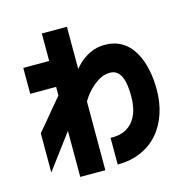

<svg xmlns="http://www.w3.org/2000/svg" viewBox="-105 -726 930 931"><g transform="rotate(-15 359.5 -261.0)"><path d="M185 99H311V-246C344 -303 396 -342 430 -349C514 -369 525 -285 525 -213C525 -111 476 -41 376 -46V88C554 88 653 -43 653 -215C653 -345 606 -502 446 -488C395 -484 345 -452 311 -409V-621H185V-483H55V-353H185V-310C149 -267 118 -231 94 -201L55 -155V42L185 -132Z"/></g></svg>

Font: コーポレート・ロゴ ver3 Bold
Style: Regular
Weight: 700
Designer: [KANA_main] LOGOTYPE.JP [Source Han Sans] Ryoko NISHIZUKA 西塚涼子 (kana, bopomofo & ideographs); Paul D. Hunt (Latin, Greek
Version: Version 12.001;FEAKit 1.0